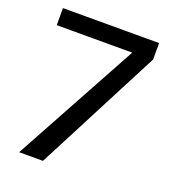

<svg xmlns="http://www.w3.org/2000/svg" viewBox="-119 -716 708 803"><g transform="rotate(20 235.0 -314.5)"><path d="M452 -629V-556L164 0H58L360 -553H24V-629Z"/></g></svg>

Font: Karla
Style: Regular
Weight: 400
Designer: Jonathan Pinhorn
Version: Version 1.000